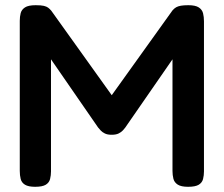

<svg xmlns="http://www.w3.org/2000/svg" viewBox="-20 -709 860 738"><path d="M115 9Q89 9 76 1Q63 -7 59.5 -21Q56 -35 56 -52V-629Q56 -645 59.5 -658.5Q63 -672 76 -680.5Q89 -689 117 -689Q138 -689 148.5 -686.5Q159 -684 165 -679.5Q171 -675 177 -668L421 -327H398L643 -669Q650 -677 657 -681Q664 -685 675 -687Q686 -689 704 -689Q731 -689 744 -680.5Q757 -672 760.5 -658Q764 -644 764 -627V-50Q764 -35 760.5 -21Q757 -7 744 1Q731 9 703 9Q676 9 663 0.5Q650 -8 646.5 -22Q643 -36 643 -52V-481L461 -218Q458 -214 452 -207.5Q446 -201 436 -196Q426 -191 409 -191Q393 -191 383 -196Q373 -201 367.5 -207Q362 -213 357 -219L176 -481V-50Q176 -35 172.5 -21Q169 -7 156 1Q143 9 115 9Z"/></svg>

Font: Fredoka Light Medium
Style: Regular
Weight: 500
Version: Version 2.001